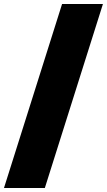

<svg xmlns="http://www.w3.org/2000/svg" viewBox="-20 -828 539 968"><path d="M0 120 293 -808H499L206 120Z"/></svg>

Font: Encode Sans Exp XBd
Style: Regular
Weight: 800
Width: 7
Designer: Multiple Designers
Foundry: Impallari Type
Version: Version 3.002; ttfautohint (v1.8.3) -l 8 -r 50 -G 200 -x 14 